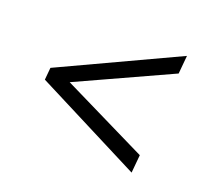

<svg xmlns="http://www.w3.org/2000/svg" viewBox="-95 -674 892 788"><g transform="rotate(20 351.5 -280.0)"><path d="M546.9 -16.6 82 -253.4 86.9 -306.6 596.7 -544.4 589.4 -464.8 181.2 -278.3 554.2 -95.2Z"/></g></svg>

Font: Gelasio
Style: Bold Italic
Weight: 700
Italic angle: -8.5°
Designer: Eben Sorkin
Foundry: Eben Sorkin
Version: Version 1.008